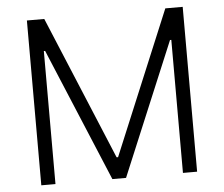

<svg xmlns="http://www.w3.org/2000/svg" viewBox="-52 -786 984 844"><g transform="rotate(-5 440.5 -363.5)"><path d="M96.6 -727.3H173.3L437.1 -93.8H443.5L707.4 -727.3H784.1V0H721.6V-587H715.9L470.5 0H410.2L164.8 -587H159.1V0H96.6Z"/></g></svg>

Font: Inter P Light
Style: Regular
Weight: 300
Designer: Rasmus Andersson
Foundry: rsms
Version: Version 3.018;git-588b23468